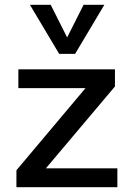

<svg xmlns="http://www.w3.org/2000/svg" viewBox="-20 -775 546 795"><path d="M170 -78H466V0H48V-70L334 -410H56V-488H456V-417ZM326 -755H412L291 -552H225L104 -755H190L258 -620Z"/></svg>

Font: wassup Sans
Style: Medium
Weight: 600
Version: Version 2.001